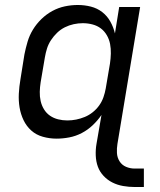

<svg xmlns="http://www.w3.org/2000/svg" viewBox="-20 -548 640 770"><path d="M520 202Q497 202 474 198Q451 194 431 184Q411 174 395.5 157.5Q380 141 372.5 120.5Q365 100 364 76Q363 52 367 29L387 -87Q372 -65 352 -46Q332 -27 308 -14.5Q284 -2 258 3Q232 8 207 8Q179 8 152 0.5Q125 -7 105.5 -24.5Q86 -42 74.5 -66Q63 -90 58.5 -117Q54 -144 55.5 -172.5Q57 -201 62 -230L78 -330Q83 -355 90.5 -380.5Q98 -406 112 -429Q126 -452 146 -471.5Q166 -491 190 -504Q214 -517 240 -522.5Q266 -528 292 -528Q319 -528 344.5 -521.5Q370 -515 390 -499.5Q410 -484 422.5 -461.5Q435 -439 441 -414L458 -520H542L451 29Q448 47 449 65.5Q450 84 459.5 99Q469 114 485.5 121Q502 128 520 128H557V202ZM250 -65Q268 -65 285.5 -68.5Q303 -72 320 -79Q337 -86 352 -98Q367 -110 378 -125.5Q389 -141 395 -158.5Q401 -176 404 -193L421 -293Q424 -313 424.5 -333Q425 -353 421.5 -371.5Q418 -390 408.5 -406.5Q399 -423 384.5 -434Q370 -445 351 -450Q332 -455 312 -455Q294 -455 275.5 -451Q257 -447 240 -438.5Q223 -430 209 -416.5Q195 -403 184.5 -387Q174 -371 168.5 -353.5Q163 -336 160 -318L143 -218Q140 -199 139.5 -180Q139 -161 143 -143Q147 -125 156.5 -109.5Q166 -94 180.5 -84Q195 -74 213 -69.5Q231 -65 250 -65Z"/></svg>

Font: Iosevka SS04 Extended
Style: Italic
Weight: 400
Width: 7
Italic angle: -9°
Monospace: yes
Designer: Belleve Invis
Foundry: Belleve Invis
Version: Version 19.0.0; ttfautohint (v1.8.4)